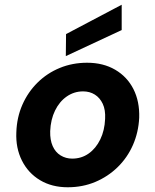

<svg xmlns="http://www.w3.org/2000/svg" viewBox="-20 -779 656 811"><path d="M266 12Q199 12 149 -18Q99 -48 72.5 -101Q46 -154 49 -220Q51 -283 74.5 -336.5Q98 -390 138.5 -430Q179 -470 232.5 -492Q286 -514 348 -514Q416 -514 466.5 -484.5Q517 -455 543.5 -403Q570 -351 568 -282Q565 -220 541.5 -166.5Q518 -113 477 -73Q436 -33 382.5 -10.5Q329 12 266 12ZM285 -109Q324 -109 354.5 -130.5Q385 -152 403.5 -190Q422 -228 424 -277Q426 -315 414 -340.5Q402 -366 380.5 -379.5Q359 -393 331 -393Q293 -393 262 -371.5Q231 -350 212.5 -312Q194 -274 192 -225Q191 -188 202.5 -162Q214 -136 236 -122.5Q258 -109 285 -109ZM258 -542 259 -635 494 -759V-652Z"/></svg>

Font: DM Sans 16pt ExtraBold
Style: Italic
Weight: 800
Italic angle: -10°
Version: Version 4.004;gftools[0.9.30]